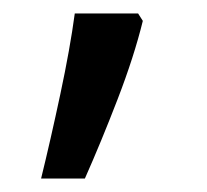

<svg xmlns="http://www.w3.org/2000/svg" viewBox="-20 -136 308 285"><path d="M192 -105Q179 -52 154.5 11.5Q130 75 106 129H41Q55 72 69.5 4Q84 -64 91 -116H185Z"/></svg>

Font: Noto Sans Modi
Style: Regular
Weight: 400
Designer: Monotype Design Team
Foundry: Monotype Imaging Inc.
Version: Version 2.003; ttfautohint (v1.8.4.7-5d5b)